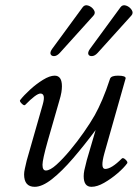

<svg xmlns="http://www.w3.org/2000/svg" viewBox="-20 -708 532 741"><path d="M114 13Q73 13 73 -35Q73 -44 76 -57.5Q79 -71 83 -88L145 -305Q157 -347 136 -347Q120 -347 77 -303Q73 -299 63.5 -308.5Q54 -318 58 -322Q72 -340 96 -362Q120 -384 146 -400Q172 -416 191 -416Q219 -416 219 -375Q219 -365 217 -352Q215 -339 208 -316L164 -163Q144 -92 144 -72Q144 -50 157 -50Q173 -50 197.5 -72Q222 -94 250 -127.5Q278 -161 303.5 -197.5Q329 -234 346 -264Q360 -289 375 -324Q390 -359 405 -405Q410 -416 435 -416Q465 -416 465 -406L383 -117Q366 -56 386 -56Q410 -56 450 -96Q455 -101 464.5 -92Q474 -83 471 -78Q458 -60 433.5 -39Q409 -18 382 -2.5Q355 13 333 13Q303 13 303 -28Q303 -39 305.5 -51Q308 -63 315 -90L349 -206Q305 -147 262 -97Q219 -47 181 -17Q143 13 114 13ZM211 -504Q200 -492 189.5 -491.5Q179 -491 175.5 -498.5Q172 -506 181 -519L299 -680Q307 -691 320.5 -686.5Q334 -682 342 -670Q350 -658 341 -648ZM357 -504Q346 -492 335 -491.5Q324 -491 321 -498.5Q318 -506 327 -519L445 -680Q453 -691 466.5 -686.5Q480 -682 488 -670Q496 -658 487 -648Z"/></svg>

Font: Junicode
Style: Italic
Weight: 400
Italic angle: -11°
Designer: Peter S. Baker
Version: Version 2.100; ttfautohint (v1.8.4)